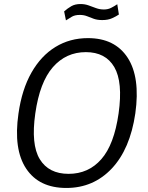

<svg xmlns="http://www.w3.org/2000/svg" viewBox="-20 -922 734 952"><path d="M309 10Q173.5 10 109.8 -85.8Q46 -181.5 71.5 -358.5Q88.5 -478.5 136 -562Q183.5 -645.5 255 -689.2Q326.5 -733 416 -733Q549.5 -733 612.8 -636Q676 -539 651 -360Q625 -182.5 534 -86.2Q443 10 309 10ZM320 -60Q418.5 -60 482.2 -132.5Q546 -205 568 -359.5Q590 -515 546.8 -589.2Q503.5 -663.5 405.5 -663.5Q307.5 -663.5 242.2 -589Q177 -514.5 155 -359.5Q133 -205.5 177.2 -132.8Q221.5 -60 320 -60ZM307 -821 298 -865.5Q315.5 -881 334 -891.5Q352.5 -902 379 -902Q401 -902 419.5 -895.2Q438 -888.5 456.2 -881.8Q474.5 -875 495 -875Q515 -875 530.5 -882.8Q546 -890.5 561.5 -901L569.5 -850Q556.5 -841 536.2 -831.8Q516 -822.5 487 -822.5Q462.5 -822.5 445.2 -828.8Q428 -835 412 -841.5Q396 -848 375.5 -848Q352 -848 337 -839.5Q322 -831 307 -821Z"/></svg>

Font: Public Sans Light
Style: Italic
Weight: 300
Italic angle: -8°
Designer: The Public Sans project authors (U.S. Web Design System). Libre Franklin designed by Pablo Impallari and Rodrigo Fuenzal
Version: Version 1.007; ttfautohint (v1.8.1) -l 8 -r 50 -G 200 -x 14 